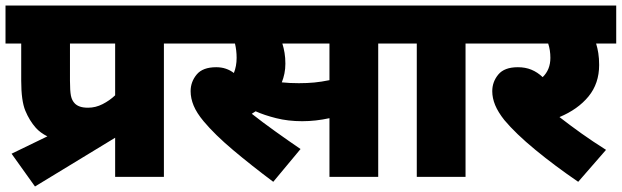

<svg xmlns="http://www.w3.org/2000/svg" viewBox="-20 -642 2257 697"><path d="M22 -84 152 -147Q126 -160 110 -178Q87 -204 72 -240Q57 -276 57 -349V-484H0V-622H660V-484H575V0H398V-142L107 35ZM398 -484H234V-349Q234 -312 237.5 -294.5Q241 -277 252 -266Q259 -259 270.5 -255Q282 -251 300 -251Q327 -251 352.5 -264Q378 -277 398 -296Z M1353 -484V0H1176V-213Q1126 -202 1077 -202Q1026 -202 982.5 -213Q939 -224 908 -238Q901 -233 894 -229Q932 -199 979.5 -165Q1027 -131 1071 -101L972 18Q893 -41 826.5 -97Q760 -153 719 -202Q694 -232 683 -258.5Q672 -285 672 -311Q672 -345 694 -371.5Q716 -398 765 -398Q784 -398 800 -392.5Q816 -387 829 -377Q839 -402 839 -432Q839 -459 833 -484H645V-622H1438V-484ZM1065 -340Q1095 -340 1121 -342.5Q1147 -345 1176 -351V-484H1005Q1010 -468 1013 -450Q1016 -432 1016 -411Q1016 -392 1012.5 -375Q1009 -358 1003 -343Q1031 -340 1065 -340Z M1670 -484V0H1493V-484H1423V-622H1755V-484Z M2180 -98 2079 18Q1994 -40 1923 -98.5Q1852 -157 1811 -206Q1788 -235 1777.5 -260.5Q1767 -286 1767 -311Q1767 -345 1789 -371.5Q1811 -398 1860 -398Q1887 -398 1909 -389Q1931 -380 1950 -362Q1978 -389 1978 -432Q1978 -460 1970 -484H1740V-622H2217V-484H2144Q2149 -468 2152 -449Q2155 -430 2155 -406Q2155 -339 2116.5 -292Q2078 -245 2011 -217Q2051 -186 2091 -157.5Q2131 -129 2180 -98Z"/></svg>

Font: Noto Sans Black
Style: Regular
Weight: 900
Designer: Monotype Design Team
Foundry: Monotype Imaging Inc.
Version: Version 2.007